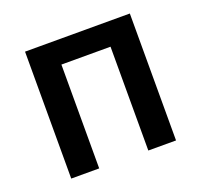

<svg xmlns="http://www.w3.org/2000/svg" viewBox="-97 -632 779 742"><g transform="rotate(-20 292.0 -261.0)"><path d="M76 0V-522H507V0H393V-427H191V0Z"/></g></svg>

Font: Ubuntu Sans SemiBold
Style: Regular
Weight: 600
Designer: Dalton Maag Ltd
Foundry: Dalton Maag Ltd
Version: Version 1.006; ttfautohint (v1.8.4.7-5d5b)